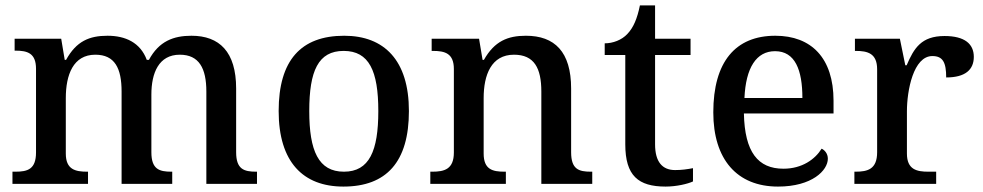

<svg xmlns="http://www.w3.org/2000/svg" viewBox="-20 -679 3631 709"><path d="M26 0H305V-45H302C258 -45 223 -53 223 -112V-317C223 -402 250 -477 332 -477C404 -477 429 -427 429 -341V0H616V-45H613C568 -45 539 -54 539 -117V-330C539 -409 566 -477 644 -477C715 -477 742 -427 742 -341V0H929V-45H926C881 -45 852 -54 852 -117V-352C852 -488 790 -547 687 -547C621 -547 567 -527 530 -458H522C498 -522 443 -547 377 -547C310 -547 262 -527 224 -458H219L206 -536H34V-492H37C81 -492 113 -483 113 -425V-116C113 -54 82 -45 37 -45H26Z M1248 10C1407 10 1490 -81 1490 -269C1490 -456 1399 -547 1251 -547C1091 -547 1009 -456 1009 -269C1009 -81 1099 10 1248 10ZM1250 -45C1156 -45 1122 -122 1122 -269C1122 -417 1155 -491 1249 -491C1343 -491 1377 -417 1377 -269C1377 -122 1344 -45 1250 -45Z M1569 0H1848V-45H1843C1799 -45 1766 -53 1766 -112V-317C1766 -402 1794 -477 1878 -477C1953 -477 1979 -427 1979 -341V0H2167V-45H2162C2117 -45 2089 -54 2089 -117V-352C2089 -488 2028 -547 1922 -547C1855 -547 1806 -527 1767 -458H1762L1749 -536H1574V-491H1579C1623 -491 1656 -482 1656 -424V-116C1656 -54 1621 -45 1576 -45H1569Z M2438 10C2478 10 2520 0 2539 -9V-58C2518 -54 2497 -51 2473 -51C2426 -51 2399 -81 2399 -146V-476H2530V-536H2399V-659H2343C2333 -610 2319 -577 2297 -554C2276 -531 2243 -519 2213 -519V-476H2289V-146C2289 -30 2337 10 2438 10Z M2853 10C2979 10 3037 -50 3037 -93C3037 -112 3025 -125 3014 -130C2990 -91 2942 -56 2873 -56C2779 -56 2730 -117 2727 -260H3058V-307C3058 -465 2976 -547 2843 -547C2696 -547 2614 -451 2614 -264C2614 -91 2701 10 2853 10ZM2943 -317H2729C2734 -429 2773 -490 2842 -490C2916 -490 2943 -421 2943 -317Z M3135 0H3437V-45H3408C3365 -45 3329 -53 3329 -112V-268C3329 -345 3353 -472 3423 -472C3462 -472 3474 -448 3474 -393C3545 -393 3576 -422 3576 -469C3576 -517 3542 -546 3468 -546C3382 -546 3355 -501 3328 -438H3323L3303 -536H3137V-491H3140C3184 -491 3219 -482 3219 -423V-117C3219 -54 3184 -45 3139 -45H3135Z"/></svg>

Font: Noto Serif Ethiopic Medium
Style: Regular
Weight: 500
Designer: Monotype Design Team
Foundry: Monotype Imaging Inc.
Version: Version 2.102